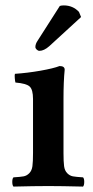

<svg xmlns="http://www.w3.org/2000/svg" viewBox="-20 -688 345 710"><path d="M214.8 -321.8V-122.1Q214.8 -89.8 217 -73.5Q219.2 -57.1 228.5 -47.6Q237.8 -38.1 249.5 -35.9Q261.2 -33.7 287.1 -32.2Q291.5 -27.8 291.5 -15.4Q291.5 -2.9 287.1 2Q205.1 0 159.2 0Q107.9 0 29.8 2Q25.4 -2.9 25.4 -15.4Q25.4 -27.8 29.8 -32.2Q55.7 -33.7 67.4 -35.9Q79.1 -38.1 88.4 -47.6Q97.7 -57.1 99.9 -73.5Q102.1 -89.8 102.1 -122.1V-321.8Q102.1 -356.4 89.8 -367.9Q77.6 -379.4 37.1 -382.8Q35.6 -387.7 34.7 -398.9Q33.7 -410.2 35.2 -415Q80.6 -418 129.4 -426.5Q178.2 -435.1 200.2 -443.8Q219.2 -443.8 219.2 -430.2Q214.8 -387.2 214.8 -321.8ZM120.1 -539.1 201.2 -666Q207 -668 215.8 -668Q249.5 -668 272 -644L279.8 -625L162.1 -517.1Q142.6 -500 126 -500Q120.6 -500 115.7 -504.6Q110.8 -509.3 110.8 -514.2Q110.8 -525.9 120.1 -539.1Z"/></svg>

Font: Common Serif SemiBold
Style: Regular
Weight: 600
Designer: Philipp H. Poll, Khaled Hosny
Foundry: Stefan Peev, Context Ltd.
Version: Version 1.026